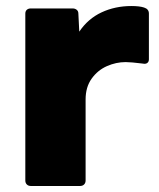

<svg xmlns="http://www.w3.org/2000/svg" viewBox="-20 -575 529 637"><path d="M64 24V-530Q64 -538 69 -542.5Q74 -547 82 -547H221Q229 -547 234.5 -542.5Q240 -538 240 -530L243 -470Q272 -513 317 -534Q362 -555 416 -555Q443 -555 458 -550Q474 -545 474 -530V-378Q474 -370 468.5 -366Q463 -362 454 -364Q414 -369 397 -369Q365 -369 334.5 -355.5Q304 -342 284 -314Q264 -286 264 -245V24Q264 32 259 37Q254 42 246 42H82Q74 42 69 37Q64 32 64 24Z"/></svg>

Font: LINE Seed JP_TTF ExtraBold
Style: Regular
Weight: 800
Designer: LY Corporation & Fontrix & Fontworks
Version: Version 1.015